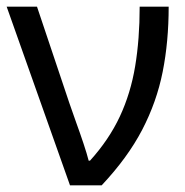

<svg xmlns="http://www.w3.org/2000/svg" viewBox="-20 -556 556 576"><path d="M190 0 0 -536H91L188 -247Q196 -223 208 -190Q220 -157 230.5 -125.5Q241 -94 246 -74H250Q307 -137 339.5 -206.5Q372 -276 385.5 -357.5Q399 -439 399 -536H486Q486 -431 468 -340.5Q450 -250 406.5 -166.5Q363 -83 285 0Z"/></svg>

Font: Noto Sans Ambassadori
Style: Regular
Weight: 400
Designer: Monotype Design Team
Foundry: Monotype Imaging Inc.
Version: Version 2.013